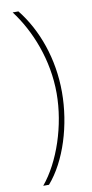

<svg xmlns="http://www.w3.org/2000/svg" viewBox="-97 -753 457 951"><g transform="rotate(-10 131.5 -278.0)"><path d="M212 -283C212 -450 157 -604 69 -714H40C122 -606 185 -450 185 -282C185 -120 126 55 40 158H69C159 55 212 -119 212 -283Z"/></g></svg>

Font: Noto Sans Arabic ExtCond Thin
Style: Regular
Weight: 100
Width: 2
Designer: Monotype Design Team, Nadine Chahine, Nizar Qandah and Khaled Hosny
Foundry: Monotype Imaging Inc.
Version: Version 2.012